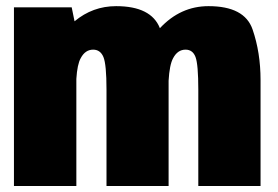

<svg xmlns="http://www.w3.org/2000/svg" viewBox="-20 -620 926 640"><path d="M26.5 0V-595.5H219L228.5 -549Q289 -599.5 367 -599.5Q484 -599.5 513 -526Q581.5 -599.5 675 -599.5Q795 -599.5 821.8 -522.2Q848.5 -445 848.5 -353V0H641V-321Q641 -405 631.8 -429.8Q622.5 -454.5 598.5 -454.5Q572 -454.5 557 -426Q545 -404 542 -351V0H335V-321Q335 -405 324.8 -429.8Q314.5 -454.5 290.5 -454.5Q264 -454.5 249 -426Q237.5 -405.5 234.5 -357V0Z"/></svg>

Font: Anybody Black
Style: Regular
Weight: 900
Designer: Tyler Finck
Foundry: Etcetera Type Company
Version: Version 1.010; ttfautohint (v1.8.3) -l 8 -r 50 -G 200 -x 14 